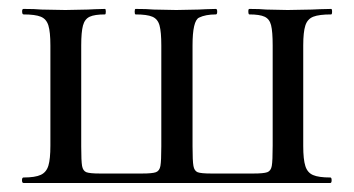

<svg xmlns="http://www.w3.org/2000/svg" viewBox="-20 -406 786 426"><path d="M32.2 -12.2Q58.1 -12.2 70.6 -18.1Q83 -23.9 87.4 -38.6Q91.8 -53.2 91.8 -83V-305.2Q91.8 -335 87.4 -349.4Q83 -363.8 70.6 -368.9Q58.1 -374 32.2 -374Q29.3 -374 29.1 -380.1Q28.8 -386.2 32.2 -386.2Q58.1 -386.2 71.8 -384.8L125 -383.8L174.8 -384.8Q189 -385.7 212.9 -386.2Q214.8 -386.2 214.8 -380.1Q214.8 -374 212.9 -374Q189.9 -374 179 -368.9Q168 -363.8 164.1 -349.4Q160.2 -335 160.2 -305.2V-81.1Q160.2 -48.8 162.1 -37.8Q164.1 -26.9 171.6 -23.9Q179.2 -21 202.1 -21H294.9Q317.9 -21 325.9 -23.9Q334 -26.9 335.9 -37.8Q337.9 -48.8 337.9 -81.1V-305.2Q337.9 -335 334 -349.4Q330.1 -363.8 318.1 -368.9Q306.2 -374 280.8 -374Q278.8 -374 278.8 -380.1Q278.8 -386.2 280.8 -386.2Q306.6 -386.2 320.8 -384.8L371.1 -383.8L420.9 -384.8Q435.1 -385.7 459 -386.2Q461.9 -386.2 461.9 -380.1Q461.9 -374 459 -374Q436 -374 421.6 -366.9Q407.2 -359.9 407.2 -305.2V-81.1Q407.2 -48.8 409.2 -37.8Q411.1 -26.9 418.5 -23.9Q425.8 -21 449.2 -21H542Q564.9 -21 573 -23.9Q581.1 -26.9 583 -37.8Q585 -48.8 585 -83V-305.2Q585 -335.9 581.5 -349.9Q578.1 -363.8 567.1 -368.9Q556.2 -374 533.2 -374Q531.2 -374 531 -380.1Q530.8 -386.2 533.2 -386.2Q557.1 -386.2 570.8 -384.8L618.2 -383.8L671.9 -384.8Q687 -385.7 714.8 -386.2Q716.8 -386.2 716.8 -380.1Q716.8 -374 714.8 -374Q688 -374 675 -368.9Q662.1 -363.8 657.5 -349.4Q652.8 -335 652.8 -305.2V-82Q652.8 -52.2 657.5 -37.6Q662.1 -22.9 674.6 -17.6Q687 -12.2 712.9 -12.2Q715.8 -12.2 715.8 -6.1Q715.8 0 712.9 0H32.2Q28.8 0 28.8 -6.1Q28.8 -12.2 32.2 -12.2Z"/></svg>

Font: Cormorant-Medium
Style: Regular
Weight: 500
Designer: Christian Thalmann (Catharsis Fonts)
Version: Version 3.000